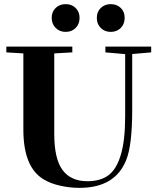

<svg xmlns="http://www.w3.org/2000/svg" viewBox="-20 -886 754 919"><path d="M509.8 -733.4Q481 -733.4 462.2 -752.2Q443.4 -771 443.4 -800.8Q443.4 -829.6 462.4 -847.9Q481.4 -866.2 509.8 -866.2Q539.1 -866.2 557.9 -848.1Q576.7 -830.1 576.7 -800.8Q576.7 -770.5 557.9 -752Q539.1 -733.4 509.8 -733.4ZM227.5 -800.8Q227.5 -830.1 246.6 -848.1Q265.6 -866.2 294.4 -866.2Q323.2 -866.2 342 -847.9Q360.8 -829.6 360.8 -800.8Q360.8 -770.5 342 -752Q323.2 -733.4 294.4 -733.4Q265.6 -733.4 246.6 -752.2Q227.5 -771 227.5 -800.8ZM360.4 13.2Q314.5 13.2 268.3 2.9Q222.2 -7.3 189.9 -26.9Q91.8 -84.5 91.8 -265.6V-630.4L10.3 -635.3V-663.1H326.2V-635.3L239.7 -630.4V-245.1Q239.7 -125.5 279.5 -72Q319.3 -18.6 398.4 -18.6Q460.4 -18.6 499 -47.1Q537.6 -75.7 558.3 -145Q579.1 -214.4 579.1 -330.1V-627L484.4 -635.3V-663.1H703.6V-635.3L612.8 -627.4V-361.3Q612.8 -191.9 584.5 -121.1Q531.7 13.2 360.4 13.2Z"/></svg>

Font: Elstob 18pt
Style: Bold
Weight: 700
Designer: Peter S. Baker
Version: Version 1.015